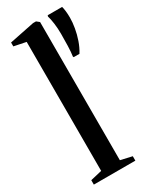

<svg xmlns="http://www.w3.org/2000/svg" viewBox="-210 -871 741 923"><g transform="rotate(-30 160.0 -409.0)"><path d="M81 -39.5V-755.5L14.5 -769V-790.5L152.5 -818.5H169L184.5 -806V-39L248 -24.5V0H17.5V-24.5ZM272 -579H240L238 -583.5Q241.5 -607 242.5 -639.8Q243.5 -672.5 243.5 -706.5Q243.5 -736.5 239.8 -764.5Q236 -792.5 230.5 -810L232.5 -816H312.5Q315.5 -806 317.5 -789.2Q319.5 -772.5 319.5 -752.5Q319.5 -726.5 314.2 -696Q309 -665.5 298.5 -635Q288 -604.5 272 -579Z"/></g></svg>

Font: Merriweather 120pt Medium
Style: Regular
Weight: 500
Version: Version 2.100